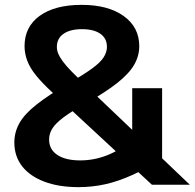

<svg xmlns="http://www.w3.org/2000/svg" viewBox="-20 -760 801 790"><path d="M303 10Q222 10 162.5 -12.5Q103 -35 71 -76Q39 -117 39 -174Q39 -216 60 -253.5Q81 -291 130.5 -330Q180 -369 264 -418Q324 -453 358 -477.5Q392 -502 406 -523.5Q420 -545 420 -567Q420 -602 393 -621Q366 -640 317 -640Q269 -640 241.5 -621Q214 -602 214 -567Q214 -553 219.5 -539.5Q225 -526 238 -508Q251 -490 275.5 -465Q300 -440 338 -403L761 0H605L194 -381Q153 -419 128 -450Q103 -481 92 -510.5Q81 -540 81 -570Q81 -650 143.5 -695Q206 -740 316 -740Q425 -740 489 -694Q553 -648 553 -570Q553 -530 532 -493.5Q511 -457 463 -419Q415 -381 334 -335Q276 -303 242.5 -278Q209 -253 195.5 -231.5Q182 -210 182 -186Q182 -145 216 -122.5Q250 -100 310 -100Q367 -100 420.5 -121Q474 -142 524 -185V-397H647V-107Q582 -66 524.5 -40Q467 -14 413.5 -2Q360 10 303 10Z"/></svg>

Font: M PLUS 2 Thin
Style: Bold
Weight: 700
Version: Version 1.001